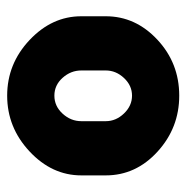

<svg xmlns="http://www.w3.org/2000/svg" viewBox="-12 -510 532 549"><g transform="rotate(90 254.5 -236.0)"><path d="M254 -482Q346 -482 414 -420Q482 -358 482 -272V-202Q482 -118 413.5 -54Q345 10 254 10Q163 10 95 -54Q27 -118 27 -202V-272Q27 -357 94 -419.5Q161 -482 254 -482ZM327 -202V-272Q327 -301 305 -324Q283 -347 254 -347Q225 -347 203.5 -324Q182 -301 182 -272V-202Q182 -172 203 -148.5Q224 -125 254 -125Q284 -125 305.5 -148.5Q327 -172 327 -202Z"/></g></svg>

Font: Dosis
Style: ExtraBold
Weight: 800
Designer: EdgarTolentino, PabloImpallari, IginoMarini
Foundry: EdgarTolentino, PabloImpallari, IginoMarini
Version: Version 1.007